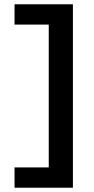

<svg xmlns="http://www.w3.org/2000/svg" viewBox="-20 -770 440 898"><path d="M321 -750V108H48V13H208V-655H48V-750Z"/></svg>

Font: Instrument Sans SemiCondensed SemiBold
Style: Regular
Weight: 600
Width: 4
Designer: Rodrigo Fuenzalida
Foundry: fragTYPE
Version: Version 1.000;gftools[0.9.28]